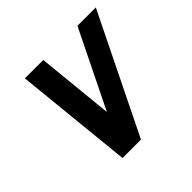

<svg xmlns="http://www.w3.org/2000/svg" viewBox="-126 -593 718 718"><g transform="rotate(-45 233.0 -234.5)"><path d="M369.1 -468.8H466.3L236.3 0H138.7L91.3 -468.8H188.5L219.2 -163.1Z"/></g></svg>

Font: Lambda
Style: Italic
Weight: 400
Italic angle: -11°
Designer: GGBotNet
Version: 0.22